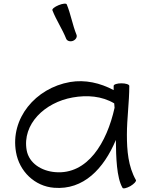

<svg xmlns="http://www.w3.org/2000/svg" viewBox="-20 -1000 808 1044"><path d="M265 -944C286 -890 319 -842 340 -789C345 -777 362 -772 377 -778C392 -784 401 -799 396 -811C374 -865 365 -923 343 -976C341 -983 321 -981 299 -972C277 -963 262 -951 265 -944ZM719 -21C677 -95 670 -182 670 -267C670 -356 683 -444 683 -533C683 -541 663 -547 640 -547C617 -547 598 -541 598 -533C598 -526 598 -518 598 -510C525 -549 443 -568 361 -554C172 -521 35 -355 67 -173C85 -68 169 13 274 21C434 34 544 -82 610 -239C611 -145 614 -34 646 21C649 28 669 23 689 12C709 0 723 -15 719 -21ZM280 -64C206 -70 138 -112 125 -183C100 -325 223 -443 375 -470C453 -484 534 -478 601 -438C602 -430 602 -422 603 -414C561 -224 456 -49 280 -64Z"/></svg>

Font: Nupuram Expanded Light
Style: Regular
Weight: 300
Width: 7
Designer: Santhosh Thottingal (santhosh.thottingal@gmail.com)
Foundry: SMC
Version: Version 1.000